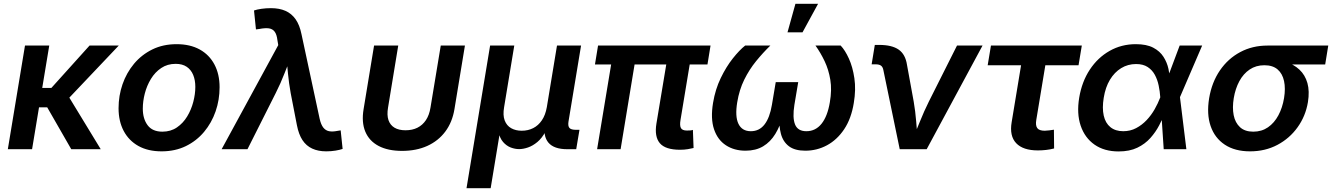

<svg xmlns="http://www.w3.org/2000/svg" viewBox="-20 -781 6973 1005"><path d="M237.8 -542.5 147.9 0H21L110.8 -542.5ZM601.6 -542.5 294.9 -219.2H148.9L164.6 -320.8H249L448.7 -542.5ZM353 0 224.6 -223.6 326.2 -297.4 507.3 0Z M825.7 11.2Q754.9 11.2 704.6 -16.8Q654.3 -44.9 627.4 -95.7Q600.6 -146.5 600.6 -214.4Q600.6 -279.8 621.3 -339.8Q642.1 -399.9 681.6 -447.3Q721.2 -494.6 777.3 -522.2Q833.5 -549.8 904.3 -549.8Q975.1 -549.8 1025.4 -522Q1075.7 -494.1 1102.5 -443.4Q1129.4 -392.6 1129.4 -324.2Q1129.4 -258.3 1108.6 -198.2Q1087.9 -138.2 1048.3 -90.8Q1008.8 -43.5 952.6 -16.1Q896.5 11.2 825.7 11.2ZM830.1 -91.8Q873.5 -91.8 906 -114Q938.5 -136.2 959.7 -171.4Q981 -206.5 991.7 -247.6Q1002.4 -288.6 1002.4 -326.2Q1002.4 -361.8 991.2 -388.9Q980 -416 957.3 -431.4Q934.6 -446.8 899.4 -446.8Q856.4 -446.8 824 -425Q791.5 -403.3 770 -367.9Q748.5 -332.5 738 -291.7Q727.5 -251 727.5 -212.4Q727.5 -159.2 752.7 -125.5Q777.8 -91.8 830.1 -91.8Z M1140.1 0 1436.5 -544.9 1432.1 -570.8Q1428.7 -600.6 1417.7 -615.2Q1406.7 -629.9 1387.2 -632.6Q1367.7 -635.3 1337.9 -629.4L1319.8 -627L1309.6 -726.1Q1324.2 -731.4 1348.4 -734.9Q1372.6 -738.3 1398.4 -738.3Q1442.4 -738.3 1474.4 -724.1Q1506.3 -710 1527.3 -680.2Q1548.3 -650.4 1558.1 -602.1L1653.3 -158.7Q1660.2 -128.4 1672.4 -113Q1684.6 -97.7 1702.6 -94.2Q1720.7 -90.8 1745.1 -95.7L1763.2 -98.6L1773.4 -1.5Q1759.8 3.4 1736.6 7.3Q1713.4 11.2 1687.5 11.2Q1645.5 11.2 1614.3 -3.2Q1583 -17.6 1563.2 -47.6Q1543.5 -77.6 1534.2 -125.5L1501.5 -293.9Q1492.2 -345.7 1487.3 -396.7Q1482.4 -447.8 1477.5 -501H1511.2Q1488.8 -447.8 1469 -396.5Q1449.2 -345.2 1423.3 -293.9L1275.4 0Z M2084.5 8.8Q2010.7 8.8 1961.7 -17.1Q1912.6 -43 1892.1 -92Q1871.6 -141.1 1883.3 -210.4L1938 -542.5H2064.5L2011.2 -218.3Q2004.4 -178.7 2013.4 -152.3Q2022.5 -126 2045.2 -112.5Q2067.9 -99.1 2102.5 -99.1Q2138.2 -99.1 2165 -112.5Q2191.9 -126 2209.5 -152.3Q2227.1 -178.7 2233.4 -218.3L2287.1 -542.5H2413.6L2358.9 -210.4Q2347.7 -141.6 2311 -92.5Q2274.4 -43.5 2216.8 -17.3Q2159.2 8.8 2084.5 8.8Z M2421.9 204.1 2545.4 -542.5H2671.9L2618.7 -220.2Q2611.3 -177.7 2621.8 -150.4Q2632.3 -123 2655.8 -109.9Q2679.2 -96.7 2710.9 -96.7Q2744.1 -96.7 2771 -110.4Q2797.9 -124 2816.4 -151.4Q2835 -178.7 2842.3 -220.2L2895.5 -542.5H3021.5L2955.6 -144Q2952.1 -121.1 2960.7 -111.3Q2969.2 -101.6 2993.7 -101.6H3013.2L2996.1 0H2949.2Q2879.9 0 2850.8 -34.2Q2821.8 -68.4 2832.5 -133.8L2840.8 -183.1H2863.8Q2855 -128.9 2835.9 -93.3Q2816.9 -57.6 2792.7 -37.6Q2768.6 -17.6 2743.4 -9Q2718.3 -0.5 2697.3 -0.5Q2675.8 -0.5 2653.3 -9Q2630.9 -17.6 2613.3 -37.8Q2595.7 -58.1 2588.4 -93.5Q2581.1 -128.9 2589.8 -183.1H2612.3L2548.3 204.1Z M3539.6 2.9Q3462.9 2.9 3433.8 -31.5Q3404.8 -65.9 3416 -134.3L3479 -512.7H3601.6L3542 -152.8Q3537.1 -124 3544.2 -110.8Q3551.3 -97.7 3575.7 -97.7Q3587.4 -97.7 3594.5 -98.4Q3601.6 -99.1 3606.9 -101.1L3610.4 -6.3Q3599.1 -3.4 3580.3 -0.2Q3561.5 2.9 3539.6 2.9ZM3105.5 0 3190.4 -512.7H3313L3228.5 0ZM3094.2 -443.4 3110.4 -542.5H3699.2L3683.1 -443.4Z M3882.3 7.8Q3823.2 7.8 3779.8 -20.5Q3736.3 -48.8 3717.5 -104.5Q3698.7 -160.2 3712.4 -242.7Q3724.1 -313.5 3752.7 -372.6Q3781.2 -431.6 3815.9 -475.3Q3850.6 -519 3880.4 -542.5H4012.2Q3973.1 -504.4 3937.5 -460.7Q3901.9 -417 3875.7 -364Q3849.6 -311 3838.9 -245.6Q3826.7 -171.9 3845.2 -133.1Q3863.8 -94.2 3910.2 -94.2Q3954.6 -94.2 3981.9 -129.6Q4009.3 -165 4020.5 -232.4L4040.5 -351.1H4158.2L4138.2 -232.4Q4127.4 -165 4141.6 -129.6Q4155.8 -94.2 4200.7 -94.2Q4249 -94.2 4280.3 -133.3Q4311.5 -172.4 4323.7 -245.6Q4335 -310.5 4326.2 -363.5Q4317.4 -416.5 4296.4 -460.7Q4275.4 -504.9 4248.5 -542.5H4380.4Q4403.3 -518.6 4423.3 -474.6Q4443.4 -430.7 4452.1 -371.6Q4460.9 -312.5 4449.2 -242.7Q4436 -160.2 4398.7 -104.5Q4361.3 -48.8 4308.6 -20.5Q4255.9 7.8 4195.3 7.8Q4140.1 7.8 4109.4 -15.6Q4078.6 -39.1 4067.6 -80.6Q4056.6 -122.1 4059.6 -176.8H4078.6Q4063.5 -121.1 4038.1 -79.6Q4012.7 -38.1 3974.4 -15.1Q3936 7.8 3882.3 7.8ZM4102.1 -611.8 4143.6 -761.2H4262.2L4180.7 -611.8Z M4689.5 0 4604 -413.6Q4601.1 -430.2 4591.6 -437.3Q4582 -444.3 4563.5 -444.3H4542.5L4559.1 -545.9H4582Q4648.9 -545.9 4684.1 -521.2Q4719.2 -496.6 4727.5 -441.9L4762.7 -249Q4771.5 -197.8 4775.6 -145.8Q4779.8 -93.8 4784.2 -41.5H4752.9Q4774.9 -94.2 4795.7 -146Q4816.4 -197.8 4841.8 -249L4989.3 -542.5H5123L4830.6 0Z M5412.6 6.3Q5335 6.3 5299.1 -31.5Q5263.2 -69.3 5275.4 -141.6L5324.7 -439.5H5149.9L5167 -542.5H5642.6L5625.5 -439.5H5451.7L5404.3 -153.3Q5399.4 -124.5 5409.4 -110.6Q5419.4 -96.7 5448.7 -96.7Q5458 -96.7 5472.4 -98.6Q5486.8 -100.6 5496.6 -102.1L5497.6 -3.9Q5477.1 1.5 5455.3 3.9Q5433.6 6.3 5412.6 6.3Z M5835 11.7Q5760.3 11.7 5709.2 -23.9Q5658.2 -59.6 5636.7 -123Q5615.2 -186.5 5628.9 -269.5Q5643.1 -354 5684.6 -416.7Q5726.1 -479.5 5788.1 -514.6Q5850.1 -549.8 5925.3 -549.8Q5981.4 -549.8 6016.4 -531.5Q6051.3 -513.2 6070.1 -483.6Q6088.9 -454.1 6096.2 -420.2Q6103.5 -386.2 6104.5 -355.5H6145L6156.2 -273.9L6189.9 0H6071.3L6053.2 -272.9Q6051.3 -302.7 6044.9 -333.3Q6038.6 -363.8 6024.9 -389.2Q6011.2 -414.6 5987.3 -430.2Q5963.4 -445.8 5926.8 -445.8Q5883.8 -445.8 5848.6 -424.3Q5813.5 -402.8 5789.8 -363.5Q5766.1 -324.2 5757.3 -269Q5748.5 -215.3 5757.3 -176Q5766.1 -136.7 5792.2 -115.5Q5818.4 -94.2 5859.4 -94.2Q5896.5 -94.2 5927 -110.4Q5957.5 -126.5 5981.9 -152.3Q6006.3 -178.2 6023.9 -209.2Q6041.5 -240.2 6052.7 -270L6154.8 -542.5H6272.5L6155.3 -270L6117.7 -191.4H6078.6Q6065.9 -160.2 6047.6 -125Q6029.3 -89.8 6001.5 -58.6Q5973.6 -27.3 5933.1 -7.8Q5892.6 11.7 5835 11.7Z M6523.4 11.2Q6443.8 11.2 6391.1 -23.7Q6338.4 -58.6 6316.9 -121.1Q6295.4 -183.6 6309.1 -267.1Q6323.2 -350.6 6365.5 -412.4Q6407.7 -474.1 6471.7 -508.3Q6535.6 -542.5 6614.7 -542.5H6932.6L6916.5 -443.4H6681.6L6598.1 -439.5Q6554.2 -439.5 6521.2 -417.2Q6488.3 -395 6467.3 -356.2Q6446.3 -317.4 6438 -267.6Q6429.7 -217.8 6437.5 -178.2Q6445.3 -138.7 6470.7 -115.2Q6496.1 -91.8 6540 -91.8Q6584 -91.8 6617.2 -114.7Q6650.4 -137.7 6671.6 -177.5Q6692.9 -217.3 6701.2 -267.6Q6709.5 -317.9 6701.2 -356.7Q6692.9 -395.5 6667.5 -417.5Q6642.1 -439.5 6598.1 -439.5L6603.5 -472.7Q6660.6 -472.7 6706.1 -458.7Q6751.5 -444.8 6781.5 -416.7Q6811.5 -388.7 6823.5 -346.2Q6835.4 -303.7 6826.2 -246.6Q6814 -173.3 6772.2 -115Q6730.5 -56.6 6666.5 -22.7Q6602.5 11.2 6523.4 11.2Z"/></svg>

Font: Inter 16pt SemiBold
Style: Italic
Weight: 600
Italic angle: -9.3988°
Version: Version 4.001;git-66647c0bb